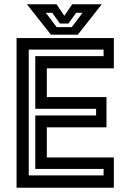

<svg xmlns="http://www.w3.org/2000/svg" viewBox="-20 -878 610 898"><path d="M57.5 0V-700H512.5V-558.5H199V-424H478V-282.5H199V-141.5H512.5V0ZM114.5 -57.5H464.5V-88H145V-338H429.5V-369H145V-615.5H464.5V-646H114.5ZM218 -716 106 -858H244.5L281 -804L317.5 -858H456L344 -716ZM245 -751H315.5L366 -818H336L300 -768H260L224.5 -818H194.5Z"/></svg>

Font: Tourney Thin SemiBold
Style: Regular
Weight: 600
Version: Version 1.015